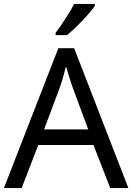

<svg xmlns="http://www.w3.org/2000/svg" viewBox="-20 -964 679 984"><path d="M545 0 459 -221H176L91 0H0L279 -717H360L638 0ZM352 -517Q349 -525 342 -546Q335 -567 328.5 -589.5Q322 -612 318 -624Q313 -604 307.5 -583.5Q302 -563 296.5 -546Q291 -529 287 -517L206 -301H432ZM466 -934Q457 -920 440 -900Q423 -880 402.5 -858.5Q382 -837 361.5 -817.5Q341 -798 323 -784H265V-796Q280 -815 297.5 -841Q315 -867 332 -894.5Q349 -922 360 -944H466Z"/></svg>

Font: Noto Sans Oriya
Style: Regular
Weight: 400
Designer: Amélie Bonet and Sol Matas
Foundry: Google LLC
Version: Version 2.006